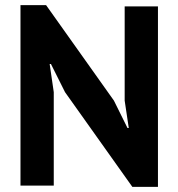

<svg xmlns="http://www.w3.org/2000/svg" viewBox="-20 -725 697 750"><path d="M234 -365 179 -475H174L190 -365V0H60V-705H160L425 -332L478 -225H483L467 -332V-700H597V5H497Z"/></svg>

Font: PT Sans
Style: Bold
Weight: 700
Version: Version 2.003W OFL; ttfautohint (v1.6)